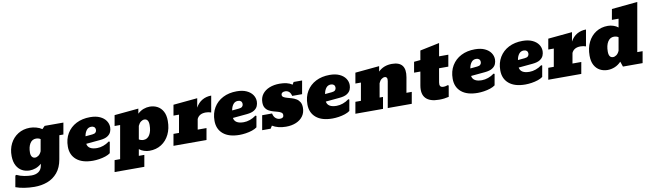

<svg xmlns="http://www.w3.org/2000/svg" viewBox="-46 -1476 8129 2391"><g transform="rotate(-10 4018.5 -280.0)"><path d="M242.7 202.6Q177.2 202.1 116.2 192.6Q55.2 183.1 6.8 165L32.2 22.5L46.4 16.6Q88.9 37.6 139.6 46.9Q190.4 56.2 231.4 56.2Q287.6 56.2 322.5 30.8Q357.4 5.4 366.2 -44.9L370.1 -67.4Q335.4 -36.6 297.1 -22.7Q258.8 -8.8 219.7 -8.8Q167.5 -8.8 124.5 -32Q81.5 -55.2 55.7 -102.5Q29.8 -149.9 28.3 -222.2Q26.9 -311 62.5 -381.1Q98.1 -451.2 163.1 -491.7Q228 -532.2 313.5 -532.2Q349.6 -532.2 392.3 -520.8Q435.1 -509.3 464.4 -488.3L498.5 -523.4H735.8L710 -377H658.7L606.4 -81.1Q588.4 21 535.9 83.7Q483.4 146.5 407.5 174.8Q331.5 203.1 242.7 202.6ZM314.5 -154.8Q335.4 -154.8 357.4 -170.4Q379.4 -186 394.5 -220.7L420.9 -369.6Q410.2 -377.9 394.5 -382.1Q378.9 -386.2 364.7 -386.2Q315.4 -386.2 288.1 -342.3Q260.7 -298.3 260.7 -226.1Q260.7 -193.4 274.9 -174.1Q289.1 -154.8 314.5 -154.8Z M1016.6 8.8Q882.3 8.8 810.3 -51.8Q738.3 -112.3 738.3 -217.8Q738.3 -313.5 780.8 -384Q823.2 -454.6 898.7 -493.4Q974.1 -532.2 1073.7 -532.2Q1147 -532.2 1197.3 -509Q1247.6 -485.8 1273.4 -447.8Q1299.3 -409.7 1299.3 -364.3Q1299.3 -335.9 1287.6 -307.1Q1275.9 -278.3 1243.4 -257.1Q1210.9 -235.8 1148.9 -230L970.2 -213.4Q982.4 -137.7 1094.7 -137.7Q1133.3 -137.7 1174.1 -151.9Q1214.8 -166 1251 -193.4L1263.2 -187.5L1238.3 -47.4Q1214.4 -29.3 1176.5 -16.6Q1138.7 -3.9 1096.4 2.4Q1054.2 8.8 1016.6 8.8ZM979 -315.9 978 -307.1 1065.4 -315.4Q1094.2 -317.9 1106.9 -331.3Q1119.6 -344.7 1119.6 -362.3Q1119.6 -388.2 1105.2 -400.1Q1090.8 -412.1 1069.3 -412.1Q1031.7 -412.1 1009.5 -385Q987.3 -357.9 979 -315.9Z M1256.8 194.3 1282.7 47.9H1352.5L1426.3 -370.6H1356.4L1379.9 -503.9L1685.1 -532.7L1674.3 -470.2Q1710 -503.4 1749.3 -517.8Q1788.6 -532.2 1828.6 -532.2Q1881.3 -532.2 1924.8 -509Q1968.3 -485.8 1994.1 -438.7Q2020 -391.6 2020 -318.8Q2020 -221.2 1983.6 -147.5Q1947.3 -73.7 1882.6 -32.5Q1817.9 8.8 1731.9 8.8Q1699.2 8.8 1663.3 -2.7Q1627.4 -14.2 1603.5 -34.7L1588.9 47.9H1658.7L1632.8 194.3ZM1680.7 -137.2Q1731.4 -137.2 1759.8 -183.6Q1788.1 -230 1788.1 -307.1Q1788.1 -385.7 1733.9 -385.7Q1712.9 -385.7 1691.2 -370.1Q1669.4 -354.5 1653.8 -319.8L1624.5 -153.8Q1635.7 -146 1651.1 -141.6Q1666.5 -137.2 1680.7 -137.2Z M2035.6 0 2061.5 -146.5H2131.3L2170.9 -370.6H2101.1L2124.5 -503.9L2429.7 -532.7L2409.2 -417Q2441.4 -476.1 2492.7 -505.4Q2543.9 -534.7 2606.9 -534.7L2570.3 -327.6Q2537.6 -339.4 2502.9 -339.4Q2418.9 -339.4 2390.6 -276.4L2367.7 -146.5H2479L2453.1 0Z M2871.1 8.8Q2736.8 8.8 2664.8 -51.8Q2592.8 -112.3 2592.8 -217.8Q2592.8 -313.5 2635.3 -384Q2677.7 -454.6 2753.2 -493.4Q2828.6 -532.2 2928.2 -532.2Q3001.5 -532.2 3051.8 -509Q3102.1 -485.8 3127.9 -447.8Q3153.8 -409.7 3153.8 -364.3Q3153.8 -335.9 3142.1 -307.1Q3130.4 -278.3 3097.9 -257.1Q3065.4 -235.8 3003.4 -230L2824.7 -213.4Q2836.9 -137.7 2949.2 -137.7Q2987.8 -137.7 3028.6 -151.9Q3069.3 -166 3105.5 -193.4L3117.7 -187.5L3092.8 -47.4Q3068.8 -29.3 3031 -16.6Q2993.2 -3.9 2950.9 2.4Q2908.7 8.8 2871.1 8.8ZM2833.5 -315.9 2832.5 -307.1 2919.9 -315.4Q2948.7 -317.9 2961.4 -331.3Q2974.1 -344.7 2974.1 -362.3Q2974.1 -388.2 2959.7 -400.1Q2945.3 -412.1 2923.8 -412.1Q2886.2 -412.1 2864 -385Q2841.8 -357.9 2833.5 -315.9Z M3459 8.8Q3409.2 8.8 3364.3 -2.4Q3319.3 -13.7 3286.1 -34.7L3264.6 0H3157.2L3189.5 -183.6H3314.5Q3322.8 -142.1 3346.9 -121.8Q3371.1 -101.6 3401.4 -101.6Q3448.7 -101.6 3448.7 -140.6Q3448.7 -162.1 3432.1 -173.3Q3415.5 -184.6 3389.4 -191.7Q3363.3 -198.7 3334 -207Q3304.7 -215.3 3278.6 -229.7Q3252.4 -244.1 3235.8 -270.3Q3219.2 -296.4 3219.2 -339.8Q3219.2 -400.9 3251.7 -443.8Q3284.2 -486.8 3341.1 -509.8Q3397.9 -532.7 3470.7 -532.7Q3518.6 -532.7 3558.1 -523.4Q3597.7 -514.2 3629.4 -492.7L3647 -523.4H3754.4L3724.6 -355.5H3599.6Q3589.4 -396 3568.8 -411.6Q3548.3 -427.2 3522.9 -427.2Q3497.6 -427.2 3484.6 -417.2Q3471.7 -407.2 3471.7 -391.1Q3471.7 -372.1 3488.5 -361.6Q3505.4 -351.1 3532 -343.8Q3558.6 -336.4 3588.6 -327.6Q3618.7 -318.8 3645.3 -303.2Q3671.9 -287.6 3688.7 -260.3Q3705.6 -232.9 3705.6 -188.5Q3705.6 -127 3674.1 -82.8Q3642.6 -38.6 3586.9 -14.9Q3531.2 8.8 3459 8.8Z M4045.9 8.8Q3911.6 8.8 3839.6 -51.8Q3767.6 -112.3 3767.6 -217.8Q3767.6 -313.5 3810.1 -384Q3852.5 -454.6 3928 -493.4Q4003.4 -532.2 4103 -532.2Q4176.3 -532.2 4226.6 -509Q4276.9 -485.8 4302.7 -447.8Q4328.6 -409.7 4328.6 -364.3Q4328.6 -335.9 4316.9 -307.1Q4305.2 -278.3 4272.7 -257.1Q4240.2 -235.8 4178.2 -230L3999.5 -213.4Q4011.7 -137.7 4124 -137.7Q4162.6 -137.7 4203.4 -151.9Q4244.1 -166 4280.3 -193.4L4292.5 -187.5L4267.6 -47.4Q4243.7 -29.3 4205.8 -16.6Q4168 -3.9 4125.7 2.4Q4083.5 8.8 4045.9 8.8ZM4008.3 -315.9 4007.3 -307.1 4094.7 -315.4Q4123.5 -317.9 4136.2 -331.3Q4148.9 -344.7 4148.9 -362.3Q4148.9 -388.2 4134.5 -400.1Q4120.1 -412.1 4098.6 -412.1Q4061 -412.1 4038.8 -385Q4016.6 -357.9 4008.3 -315.9Z M4335.9 0 4361.8 -146.5H4431.6L4471.2 -370.6H4401.4L4424.8 -503.9L4730 -532.7L4718.3 -465.8Q4785.6 -532.7 4890.6 -532.7Q5075.7 -532.7 5041 -336.4L5007.3 -146.5H5074.7L5048.8 0H4745.1L4803.2 -330.1Q4808.6 -358.9 4800 -372.6Q4791.5 -386.2 4773.9 -386.2Q4752.9 -386.2 4732.4 -370.1Q4711.9 -354 4698.7 -321.8L4668 -146.5H4710.9L4685.1 0Z M5394 8.8Q5277.8 8.8 5226.6 -45.4Q5175.3 -99.6 5194.3 -207.5L5224.1 -377H5144.5L5168 -510.3L5249 -518.1L5269.5 -635.3L5515.1 -686.5L5486.3 -523.4H5603.5L5577.6 -377H5460.4L5430.2 -204.1Q5424.8 -173.8 5434.8 -157.2Q5444.8 -140.6 5474.6 -140.6Q5492.7 -140.6 5505.6 -144Q5518.6 -147.5 5529.3 -150.9L5541.5 -145L5517.1 -5.4Q5488.3 1.5 5459 5.1Q5429.7 8.8 5394 8.8Z M5882.8 8.8Q5748.5 8.8 5676.5 -51.8Q5604.5 -112.3 5604.5 -217.8Q5604.5 -313.5 5647 -384Q5689.5 -454.6 5764.9 -493.4Q5840.3 -532.2 5939.9 -532.2Q6013.2 -532.2 6063.5 -509Q6113.8 -485.8 6139.6 -447.8Q6165.5 -409.7 6165.5 -364.3Q6165.5 -335.9 6153.8 -307.1Q6142.1 -278.3 6109.6 -257.1Q6077.1 -235.8 6015.1 -230L5836.4 -213.4Q5848.6 -137.7 5960.9 -137.7Q5999.5 -137.7 6040.3 -151.9Q6081.1 -166 6117.2 -193.4L6129.4 -187.5L6104.5 -47.4Q6080.6 -29.3 6042.7 -16.6Q6004.9 -3.9 5962.6 2.4Q5920.4 8.8 5882.8 8.8ZM5845.2 -315.9 5844.2 -307.1 5931.6 -315.4Q5960.4 -317.9 5973.1 -331.3Q5985.8 -344.7 5985.8 -362.3Q5985.8 -388.2 5971.4 -400.1Q5957 -412.1 5935.5 -412.1Q5897.9 -412.1 5875.7 -385Q5853.5 -357.9 5845.2 -315.9Z M6484.9 8.8Q6350.6 8.8 6278.6 -51.8Q6206.5 -112.3 6206.5 -217.8Q6206.5 -313.5 6249 -384Q6291.5 -454.6 6366.9 -493.4Q6442.4 -532.2 6542 -532.2Q6615.2 -532.2 6665.5 -509Q6715.8 -485.8 6741.7 -447.8Q6767.6 -409.7 6767.6 -364.3Q6767.6 -335.9 6755.9 -307.1Q6744.1 -278.3 6711.7 -257.1Q6679.2 -235.8 6617.2 -230L6438.5 -213.4Q6450.7 -137.7 6563 -137.7Q6601.6 -137.7 6642.3 -151.9Q6683.1 -166 6719.2 -193.4L6731.4 -187.5L6706.5 -47.4Q6682.6 -29.3 6644.8 -16.6Q6606.9 -3.9 6564.7 2.4Q6522.5 8.8 6484.9 8.8ZM6447.3 -315.9 6446.3 -307.1 6533.7 -315.4Q6562.5 -317.9 6575.2 -331.3Q6587.9 -344.7 6587.9 -362.3Q6587.9 -388.2 6573.5 -400.1Q6559.1 -412.1 6537.6 -412.1Q6500 -412.1 6477.8 -385Q6455.6 -357.9 6447.3 -315.9Z M6774.9 0 6800.8 -146.5H6870.6L6910.2 -370.6H6840.3L6863.8 -503.9L7168.9 -532.7L7148.4 -417Q7180.7 -476.1 7231.9 -505.4Q7283.2 -534.7 7346.2 -534.7L7309.6 -327.6Q7276.9 -339.4 7242.2 -339.4Q7158.2 -339.4 7129.9 -276.4L7106.9 -146.5H7218.3L7192.4 0Z M7524.9 8.8Q7472.7 8.8 7429 -14.4Q7385.3 -37.6 7359.4 -85Q7333.5 -132.3 7333.5 -204.6Q7333.5 -302.2 7369.9 -376Q7406.2 -449.7 7471.2 -491Q7536.1 -532.2 7621.6 -532.2Q7654.8 -532.2 7690.4 -520.8Q7726.1 -509.3 7750 -488.8L7769 -596.7H7684.6L7708.5 -730L8034.7 -761.7L7926.3 -146.5H7993.7L7967.8 0H7719.2L7696.8 -65.9Q7661.1 -27.8 7616.2 -9.5Q7571.3 8.8 7524.9 8.8ZM7619.6 -137.7Q7640.6 -137.7 7662.6 -153.3Q7684.6 -168.9 7699.7 -203.6L7729 -369.6Q7718.3 -377.9 7702.6 -382.1Q7687 -386.2 7672.9 -386.2Q7622.6 -386.2 7594 -339.8Q7565.4 -293.5 7565.4 -216.3Q7565.4 -137.7 7619.6 -137.7Z"/></g></svg>

Font: Bevan
Style: Italic
Weight: 400
Italic angle: -10°
Designer: Vernon Adams
Foundry: Vernon Adams
Version: Version 2.100; ttfautohint (v1.8.3)